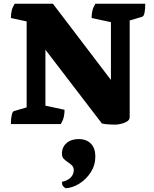

<svg xmlns="http://www.w3.org/2000/svg" viewBox="-20 -661 820 1023"><path d="M596 3Q574 3 555 1.5Q536 0 523 -3L222 -396V-98L324 -76Q324 -57 320 -38.5Q316 -20 304 0H38Q38 -29 42.5 -48Q47 -67 54 -69L122 -89V-547L38 -565Q38 -585 42 -603Q46 -621 58 -641H262L571 -235V-543L468 -565Q468 -585 472 -603Q476 -621 488 -641H754Q754 -612 750 -593Q746 -574 738 -572L671 -552V-37Q671 -22 655.5 -13Q640 -4 622 -0.5Q604 3 596 3ZM330 342Q321 337 315.5 330Q310 323 310 308Q343 300 358 283.5Q373 267 373 246Q373 230 363.5 220.5Q354 211 341.5 203Q329 195 319.5 185Q310 175 310 158Q310 123 334.5 101.5Q359 80 399 80Q441 80 464.5 104.5Q488 129 488 173Q488 219 463.5 257Q439 295 402.5 317.5Q366 340 330 342Z"/></svg>

Font: Petrona Black
Style: Regular
Weight: 900
Designer: Ringo R. Seeber
Foundry: Ringo R. Seeber
Version: Version 2.001; ttfautohint (v1.8.3)